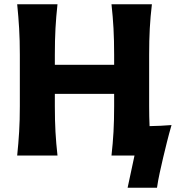

<svg xmlns="http://www.w3.org/2000/svg" viewBox="-20 -733 836 905"><path d="M61 0Q67 -57.5 70.2 -111.5Q73.5 -165.5 73.5 -232.5V-474.5Q73.5 -543.5 70.2 -598.8Q67 -654 61 -713H251Q244.5 -654 241.5 -598.8Q238.5 -543.5 238.5 -474.5V-427.5H518V-474.5Q518 -543.5 515 -598.8Q512 -654 505.5 -713H696Q689 -654 686 -598.8Q683 -543.5 683 -474.5V-232.5Q683 -181 685 -138.5Q711 -139 737 -140.2Q763 -141.5 788.5 -143.5Q776.5 -102 767 -63.8Q757.5 -25.5 749 10Q741 44.5 733 80.8Q725 117 720 152H581.5L614 0H505.5Q512 -57.5 515 -111.5Q518 -165.5 518 -232.5V-290.5H238.5V-232.5Q238.5 -165.5 241.5 -111.5Q244.5 -57.5 251 0Z"/></svg>

Font: Commissioner Flair
Style: Bold
Weight: 700
Designer: Kostas Bartsokas
Foundry: Kostas Bartsokas
Version: Version 1.000; ttfautohint (v1.8.3)